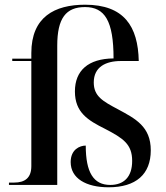

<svg xmlns="http://www.w3.org/2000/svg" viewBox="-20 -785 703 815"><path d="M441 10C557 10 620 -45 620 -147C620 -248 555 -281 481 -321C417 -355 378 -376 378 -435C378 -501 429 -526 493 -526H569C566 -673 507 -765 341 -765C212 -765 113 -713 113 -560V-536H32V-526H113V-80C113 -30 86 -10 40 -10H18V0H223V-591C223 -708 260 -755 341 -755C425 -755 462 -696 462 -537C354 -536 298 -485 298 -397C298 -307 354 -274 426 -238C503 -198 541 -173 541 -102C541 -33 505 0 448 0C377 0 344 -53 344 -167C319 -167 280 -151 280 -97C280 -28 345 10 441 10Z"/></svg>

Font: Noto Serif Display Medium
Style: Regular
Weight: 500
Designer: Monotype Design Team
Foundry: Monotype Imaging Inc.
Version: Version 2.009